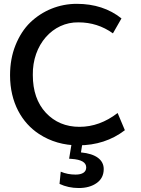

<svg xmlns="http://www.w3.org/2000/svg" viewBox="-20 -744 731 997"><path d="M389.2 232.4C426.8 232.4 458 223.6 481.9 206.5C506.3 189.5 518.6 165 518.6 133.8C518.6 86.9 479 54.7 400.4 47.4L409.7 -11.2H354L338.9 80.1L352.1 81.1C402.3 84.5 427.7 99.1 427.7 125.5C427.7 150.9 405.8 162.6 372.6 162.6C345.2 162.6 319.3 157.7 295.4 147.5L289.1 210.9C319.3 225.1 352.5 232.4 389.2 232.4ZM386.2 10.7C479.5 10.7 560.1 -15.6 628.4 -67.9L590.8 -157.2C528.8 -109.4 462.9 -85.4 392.6 -85.4C321.8 -85.4 263.7 -109.9 218.3 -158.2C172.9 -207 150.4 -272.5 150.4 -354.5C147.9 -511.2 253.4 -630.4 387.7 -627.9C453.6 -627.9 513.2 -608.9 566.4 -570.8L610.8 -648.4C547.9 -698.7 470.2 -724.1 378.4 -724.1C286.6 -724.1 201.2 -689 136.7 -627C105 -596.2 79.6 -556.6 60.5 -509.3C41.5 -461.9 32.2 -410.2 32.2 -353C32.2 -210.9 94.2 -106 182.6 -48.3C242.7 -8.8 312 10.7 386.2 10.7Z"/></svg>

Font: Ride SemiBold
Style: Regular
Weight: 600
Version: Version 3.000